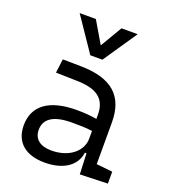

<svg xmlns="http://www.w3.org/2000/svg" viewBox="-142 -878 871 990"><g transform="rotate(20 293.0 -383.0)"><path d="M409.2 4.9 561.5 0V-65.4L473.1 -74.7V-303.7C473.1 -447.3 394.5 -518.6 224.6 -521L124 -522.5L114.3 -446.3L231 -443.4C339.8 -441.4 391.6 -403.3 391.6 -315.9V-293C360.4 -298.8 323.2 -301.8 281.7 -301.8C132.3 -301.8 50.8 -243.7 50.8 -134.3C50.8 -42.5 111.3 9.8 217.3 9.8C316.4 9.8 385.7 -33.2 395.5 -109.4H404.3ZM391.6 -227.1V-184.1C391.6 -120.1 330.6 -60.5 228.5 -60.5C167 -60.5 131.3 -88.9 131.3 -138.7C131.3 -200.7 181.6 -232.4 279.3 -232.4C316.9 -232.4 356 -232.4 391.6 -227.1ZM250 -590.8H316.4L442.4 -776.4H353.5L283.2 -657.2L212.9 -776.4H124Z"/></g></svg>

Font: Cascadia Mono PL SemiLight
Style: Regular
Weight: 350
Monospace: yes
Designer: Aaron Bell
Foundry: Saja Typeworks
Version: Version 2404.023